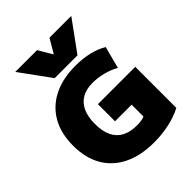

<svg xmlns="http://www.w3.org/2000/svg" viewBox="-274 -1149 1309 1309"><g transform="rotate(-45 380.5 -495.0)"><path d="M107 -1000H317L376 -900H378L437 -1000H647L487 -780H267ZM438 10Q310 10 218.5 -34.5Q127 -79 78.5 -163Q30 -247 30 -365Q30 -483 77.5 -566.5Q125 -650 214 -695Q303 -740 427 -740Q496 -740 555.5 -726Q615 -712 663 -684L621 -524Q584 -547 530.5 -561Q477 -575 427 -575Q366 -575 324.5 -551Q283 -527 261.5 -480.5Q240 -434 240 -365Q240 -295 262 -248.5Q284 -202 328 -178.5Q372 -155 438 -155Q467 -155 488.5 -160Q510 -165 533 -177L510 -131V-281H350V-446H710V-50Q655 -21 584 -5.5Q513 10 438 10Z"/></g></svg>

Font: M PLUS 2 Black
Style: Regular
Weight: 900
Designer: Coji Morishita
Foundry: UNDERFOREST DESIGN
Version: Version 1.001